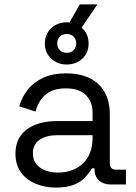

<svg xmlns="http://www.w3.org/2000/svg" viewBox="-20 -835 615 869"><path d="M233 14Q182 14 140 -4Q98 -22 74 -56Q50 -90 50 -139Q50 -189 74 -221.5Q98 -254 140 -270.5Q182 -287 234 -287H399V-323Q399 -375 368.5 -405Q338 -435 278 -435Q219 -435 186 -406.5Q153 -378 141 -330L67 -354Q79 -395 105 -428.5Q131 -462 174.5 -482.5Q218 -503 279 -503Q373 -503 425 -454.5Q477 -406 477 -318V-97Q477 -67 505 -67H550V0H481Q448 0 428 -18.5Q408 -37 408 -68V-73H396Q385 -54 366.5 -33.5Q348 -13 316 0.5Q284 14 233 14ZM242 -54Q312 -54 355.5 -95.5Q399 -137 399 -212V-223H237Q190 -223 159.5 -202.5Q129 -182 129 -141Q129 -100 160.5 -77Q192 -54 242 -54ZM275 -699 341 -815H421L342 -699ZM282 -543Q241 -543 212 -569.5Q183 -596 183 -638Q183 -681 212 -707.5Q241 -734 281 -734Q323 -734 352 -707.5Q381 -681 381 -638Q381 -595 352 -569Q323 -543 282 -543ZM282 -596Q302 -596 313.5 -608Q325 -620 325 -638Q325 -657 313.5 -669Q302 -681 282 -681Q262 -681 250.5 -669Q239 -657 239 -638Q239 -620 250.5 -608Q262 -596 282 -596Z"/></svg>

Font: Space Grotesk Light
Style: Regular
Weight: 400
Version: Version 2.000